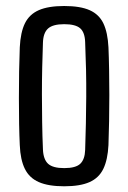

<svg xmlns="http://www.w3.org/2000/svg" viewBox="-20 -628 438 655"><path d="M199 7.5Q145 7.5 112.5 -6.8Q80 -21 64.8 -52Q49.5 -83 47.5 -133Q46 -163.5 45.2 -205.2Q44.5 -247 44.5 -293Q44.5 -339 45.2 -384.2Q46 -429.5 47.5 -466.5Q50 -518 65.2 -548.8Q80.5 -579.5 112.8 -593.5Q145 -607.5 199 -607.5Q254 -607.5 286 -593.2Q318 -579 332.8 -548Q347.5 -517 350 -466.5Q351.5 -432.5 352.2 -390.5Q353 -348.5 353 -303.8Q353 -259 352.2 -215Q351.5 -171 350 -133Q347.5 -83 332.5 -52Q317.5 -21 285.5 -6.8Q253.5 7.5 199 7.5ZM199 -54.5Q238.5 -54.5 254 -69.5Q269.5 -84.5 270.5 -116.5Q272 -162 273 -207.2Q274 -252.5 274.2 -298.2Q274.5 -344 273.5 -390.5Q272.5 -437 270.5 -484Q269.5 -517.5 253.5 -531.5Q237.5 -545.5 199 -545.5Q160.5 -545.5 144 -530.8Q127.5 -516 126.5 -482.5Q125 -442.5 124 -398Q123 -353.5 123 -306.5Q123 -259.5 123.8 -211.8Q124.5 -164 126.5 -118Q128 -84 144.2 -69.2Q160.5 -54.5 199 -54.5Z"/></svg>

Font: Big Shoulders Text Thin
Style: Regular
Weight: 400
Version: Version 2.002